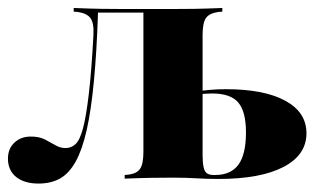

<svg xmlns="http://www.w3.org/2000/svg" viewBox="-51 -439 784 471"><path d="M43.5 11.3Q8.9 11.3 -11.3 -4.8Q-31.5 -21 -31.5 -50Q-31.5 -74.2 -15.7 -89.1Q0 -104 25 -104Q45.2 -104 59.3 -96.8Q73.4 -89.5 85.1 -82.7Q96.8 -75.8 109.7 -75.8Q124.2 -75.8 134.7 -85.9Q145.2 -96 152.8 -125Q160.5 -154 166.9 -208.9Q173.4 -263.7 178.2 -353.2Q179.8 -382.3 171 -394.4Q162.1 -406.5 139.5 -409.7L129.8 -410.5V-419.4Q171.8 -417.7 198.8 -417.3Q225.8 -416.9 250.8 -416.9H260.5H373.4Q399.2 -416.9 425.8 -417.3Q452.4 -417.7 494.4 -419.4V-410.5L484.7 -409.7Q462.1 -406.5 454 -394.4Q446 -382.3 446 -353.2V-209.7H300.8V-409.7L303.2 -408.1H187.1L189.5 -409.7Q186.3 -312.1 179.4 -240.3Q172.6 -168.5 161.7 -120.2Q150.8 -71.8 134.7 -42.7Q118.5 -13.7 96.4 -1.2Q74.2 11.3 43.5 11.3ZM373.4 -3.2Q348.4 -3.2 322.2 -2.8Q296 -2.4 254.8 -0.8V-9.7L262.9 -10.5Q284.7 -12.9 292.7 -25Q300.8 -37.1 300.8 -66.9V-209.7H446V-58.9Q446 -40.3 448.4 -29Q450.8 -17.7 456.9 -13.7Q462.9 -9.7 473.4 -9.7H476.6Q515.3 -9.7 533.9 -35.1Q552.4 -60.5 552.4 -113.7Q552.4 -165.3 533.5 -187.5Q514.5 -209.7 469.4 -209.7Q460.5 -209.7 450 -208.9Q439.5 -208.1 416.9 -204.8V-213.7Q444.4 -216.9 463.3 -218.5Q482.3 -220.2 503.2 -220.2Q596.8 -220.2 648.8 -191.9Q700.8 -163.7 700.8 -112.1Q700.8 -58.9 644.4 -29.4Q587.9 0 484.7 0Q457.3 0 431 -1.6Q404.8 -3.2 373.4 -3.2Z"/></svg>

Font: Playfair 144pt SemiCondensed Black
Style: Regular
Weight: 900
Width: 4
Designer: Claus Eggers Sørensen
Foundry: Claus Eggers Sørensen
Version: Version 2.203